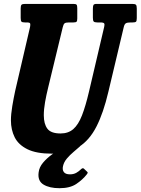

<svg xmlns="http://www.w3.org/2000/svg" viewBox="-20 -770 721 984"><path d="M301.5 -630 226.5 -320Q217.5 -283.5 211 -247Q204.5 -210.5 204.5 -179Q204.5 -135 222.8 -110.5Q241 -86 290.5 -86Q330 -86 355.8 -108.5Q381.5 -131 400 -178.2Q418.5 -225.5 436 -300L514 -632.5Q517 -645 513.8 -650Q510.5 -655 494 -655H479Q464.5 -655 460.2 -659.8Q456 -664.5 456 -679V-724.5Q456 -738 458.8 -744Q461.5 -750 475.5 -750H657Q671.5 -750 676.2 -746Q681 -742 681 -726.5V-677.5Q681 -662.5 677 -658.8Q673 -655 660 -655H650.5Q632 -655 624.8 -650.5Q617.5 -646 614 -630L535.5 -300Q510 -191 474 -120.8Q438 -50.5 383.2 -16.5Q328.5 17.5 245.5 17.5Q166.5 17.5 120.5 -5.2Q74.5 -28 55.2 -66.5Q36 -105 36 -153Q36 -184.5 43 -226.5Q50 -268.5 58 -305L134 -631.5Q136.5 -644.5 134.5 -649.8Q132.5 -655 117 -655H108Q94.5 -655 90.2 -659Q86 -663 86 -678V-726.5Q86 -741 90.2 -745.5Q94.5 -750 109 -750H356Q369 -750 372.5 -745.8Q376 -741.5 376 -727.5V-675Q376 -663 372.5 -659Q369 -655 356 -655H333Q316 -655 310.5 -650Q305 -645 301.5 -630ZM285 194.5Q233.5 194.5 202.8 175.8Q172 157 178 113.5Q181 87 200.5 63.8Q220 40.5 248 20.5Q276 0.5 305.5 -16.2Q335 -33 358 -46.5Q367.5 -52 376.8 -49.8Q386 -47.5 389 -44Q396 -36 396.5 -31.2Q397 -26.5 389.5 -19.5Q375 -6.5 356.5 9Q338 24.5 322.8 42.5Q307.5 60.5 303 81Q298.5 100 307.2 111.8Q316 123.5 338.5 123.5Q357 123.5 370.8 115.8Q384.5 108 394.5 98Q404 88.5 410 94.5L426 109.5Q430 113 429.5 115.5Q429 118 425 123.5Q403.5 151 371 172.8Q338.5 194.5 285 194.5Z"/></svg>

Font: Besley* Condensed
Style: Bold Italic
Weight: 700
Width: 3
Italic angle: -13°
Designer: Owen Earl
Foundry: indestructible type*
Version: Version 3.000; ttfautohint (v1.8.3)